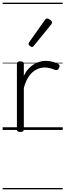

<svg xmlns="http://www.w3.org/2000/svg" viewBox="-20 -976 491 1442"><path d="M132 15Q119 15 113 10.5Q107 6 107 -4V-496Q107 -506 113 -510.5Q119 -515 132 -515Q146 -515 152.5 -510.5Q159 -506 159 -496V-407Q174 -438 193.5 -459Q213 -480 235 -493.5Q257 -507 280 -513Q303 -519 324 -519Q352 -519 378 -511.5Q404 -504 418 -495Q426 -490 427.5 -483Q429 -476 422 -463Q417 -453 410 -450.5Q403 -448 394 -451Q381 -456 360.5 -462.5Q340 -469 316 -469Q291 -469 267.5 -460Q244 -451 223 -432.5Q202 -414 186 -385Q170 -356 159 -316V-4Q159 6 152.5 10.5Q146 15 132 15ZM221 -623Q214 -623 204 -631Q194 -639 194 -647Q194 -649 195.5 -651.5Q197 -654 199 -659L318 -827Q322 -833 325.5 -835Q329 -837 335 -837Q341 -837 349.5 -832Q358 -827 364.5 -820.5Q371 -814 371 -807Q371 -803 369.5 -800Q368 -797 365 -793L234 -632Q228 -623 221 -623ZM0 436H451V446H0ZM0 -20H451V0H0ZM0 -505H451V-500H0ZM0 -956H451V-946H0Z"/></svg>

Font: Playwrite HU Guides
Style: Regular
Weight: 400
Designer: Veronika Burian, José Scaglione
Foundry: TypeTogether
Version: Version 1.003